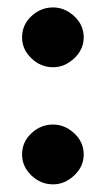

<svg xmlns="http://www.w3.org/2000/svg" viewBox="-20 -473 283 514"><path d="M122.1 -293Q88.9 -293 64 -316.9Q39.1 -340.8 39.1 -373Q39.1 -406.2 64 -429.7Q88.9 -453.1 122.1 -453.1Q153.3 -453.1 178.7 -429.7Q204.1 -406.2 204.1 -373Q204.1 -340.8 178.7 -316.9Q153.3 -293 122.1 -293ZM122.1 20.5Q88.9 20.5 64 -3.4Q39.1 -27.3 39.1 -59.6Q39.1 -92.8 64 -116.2Q88.9 -139.6 122.1 -139.6Q153.3 -139.6 178.7 -116.2Q204.1 -92.8 204.1 -59.6Q204.1 -27.3 178.7 -3.4Q153.3 20.5 122.1 20.5Z"/></svg>

Font: Padauk
Style: Bold
Weight: 700
Designer: Debbi Hosken, Becca Hirsbrunner Spalinger
Foundry: SIL International
Version: Version 5.003